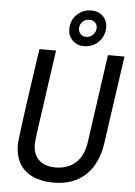

<svg xmlns="http://www.w3.org/2000/svg" viewBox="-61 -960 714 1017"><g transform="rotate(5 296.0 -451.0)"><path d="M264 12Q166 12 111.5 -35Q57 -82 57 -173Q57 -183 61 -215.5Q65 -248 71 -294.5Q77 -341 84.5 -394Q92 -447 99.5 -498.5Q107 -550 113 -592.5Q119 -635 123 -660.5Q127 -686 127 -686H215Q215 -686 211.5 -660Q208 -634 201.5 -591Q195 -548 188 -496Q181 -444 173.5 -391.5Q166 -339 159.5 -294Q153 -249 149.5 -219.5Q146 -190 146 -185Q146 -128 177.5 -98.5Q209 -69 266 -69Q331 -69 373 -107Q415 -145 425 -218L491 -686H579L513 -223Q497 -108 432 -48Q367 12 264 12ZM359 -722Q323 -722 299 -746Q275 -770 275 -805Q275 -852 306.5 -883Q338 -914 385 -914Q421 -914 445 -890.5Q469 -867 469 -832Q469 -785 437.5 -753.5Q406 -722 359 -722ZM366 -772Q389 -772 404 -787.5Q419 -803 419 -825Q419 -842 407 -853Q395 -864 378 -864Q356 -864 341 -849.5Q326 -835 326 -814Q326 -796 337.5 -784Q349 -772 366 -772Z"/></g></svg>

Font: Archivo Narrow
Style: Italic
Weight: 400
Italic angle: -8°
Designer: Hector Gatti
Foundry: Omnibus-Type
Version: Version 3.002